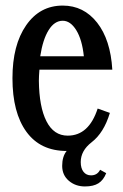

<svg xmlns="http://www.w3.org/2000/svg" viewBox="-20 -526 443 692"><path d="M286.1 146Q252 146 228 125.5Q204.1 105 204.1 71.8Q204.1 38.1 220.2 18.1Q125.5 18.1 75.2 -51Q24.9 -120.1 24.9 -244.1Q24.9 -363.8 74.2 -434.8Q123.5 -505.9 206.1 -505.9Q281.7 -505.9 330.1 -444.3Q378.4 -382.8 384.8 -274.9H122.1Q120.1 -250.5 120.1 -234.9Q121.1 -140.6 147.5 -88.9Q173.8 -37.1 224.1 -37.1Q300.3 -37.1 332 -134.8L376 -119.1Q354.5 -47.4 310.1 -13.2Q271 17.1 271 58.1Q271 80.6 281 93.3Q291 106 308.1 106Q330.6 106 340.8 85.9L362.8 98.1Q353 123 335 134.5Q316.9 146 286.1 146ZM125 -323.2H282.2Q275.9 -383.3 254.9 -417.2Q233.9 -451.2 206.1 -451.2Q176.3 -451.2 155.3 -417.5Q134.3 -383.8 125 -323.2Z"/></svg>

Font: Margherita Semibold
Style: Regular
Weight: 600
Designer: James Puckett
Foundry: Dunwich Type Founders
Version: Version 1.008;hotconv 1.0.109;makeotfexe 2.5.65596